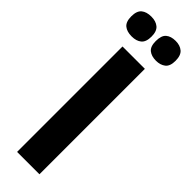

<svg xmlns="http://www.w3.org/2000/svg" viewBox="-296 -847 850 850"><g transform="rotate(45 129.0 -422.0)"><path d="M57 0V-660H197V0ZM206 -720Q178 -720 161 -733.5Q144 -747 144 -781Q144 -816 160.5 -830Q177 -844 206 -844Q234 -844 251 -829.5Q268 -815 268 -781Q268 -747 250.5 -733.5Q233 -720 206 -720ZM54 -720Q24 -720 7 -734Q-10 -748 -10 -782Q-10 -816 7 -830Q24 -844 54 -844Q83 -844 100 -829.5Q117 -815 117 -782Q117 -748 100 -734Q83 -720 54 -720Z"/></g></svg>

Font: Bricolage Grotesque Condensed
Style: Bold
Weight: 700
Width: 3
Designer: Mathieu Triay
Foundry: Atelier Triay
Version: Version 1.001;gftools[0.9.33.dev8+g029e19f]